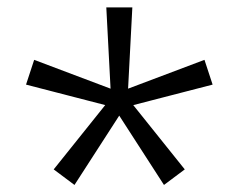

<svg xmlns="http://www.w3.org/2000/svg" viewBox="-20 -604 660 531"><path d="M287.5 -325.5 274 -583.5H346L332.5 -325.5ZM303 -347 545.5 -438.5 568 -370 316.5 -305ZM328 -339 491 -135.5 433.5 -92.5 291.5 -312.5ZM328 -312.5 186 -92.5 128.5 -135.5 291.5 -339ZM303.5 -305 52 -370 74.5 -438.5 317 -347Z"/></svg>

Font: Monaspace Argon Var ExtraLight
Style: Regular
Weight: 200
Designer: Riley Cran and the Lettermatic Team
Version: Version 1.200 (Monaspace Argon Var)